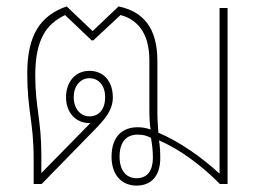

<svg xmlns="http://www.w3.org/2000/svg" viewBox="-20 -574 812 599"><path d="M406 5C452 5 480 -25 480 -81C480 -101 479 -119 476 -136C540 -109 610 -57 666 0H690V-549H665V-32C609 -84 540 -132 474 -160C473 -178 471 -201 471 -222V-384C471 -488 426 -538 350 -554L269 -477L188 -554C107 -526 65 -466 65 -345C65 -229 85 -193 85 -79V0H110L276 -170C305 -200 332 -229 332 -270C332 -322 302 -353 259 -353C213 -353 186 -316 186 -271C186 -220 219 -190 259 -190H262L109 -34V-90C109 -200 90 -240 90 -338C90 -452 125 -499 183 -527L266 -448H271L356 -527C403 -515 446 -477 446 -386V-235C446 -207 447 -185 450 -170C435 -175 424 -177 409 -177C363 -177 328 -149 328 -85C328 -29 359 5 406 5ZM259 -211C231 -211 210 -235 210 -271C210 -306 231 -330 259 -330C288 -330 308 -307 308 -271C308 -232 288 -211 259 -211ZM406 -18C374 -18 353 -42 353 -85C353 -134 377 -154 409 -154C427 -154 437 -151 451 -144C454 -127 457 -105 457 -82C457 -42 440 -18 406 -18Z"/></svg>

Font: Noto Sans Thai Looped SemiCondensed Thin
Style: Regular
Weight: 100
Width: 4
Designer: Sasikarn Vongin, Ben Mitchell
Foundry: The Fontpad Ltd
Version: Version 1.001